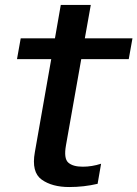

<svg xmlns="http://www.w3.org/2000/svg" viewBox="-20 -747 554 774"><path d="M259 7Q318 7 373.5 -6L387.5 -87Q350.5 -75 313.5 -75Q273.5 -75 255 -91.8Q236.5 -108.5 246 -161.5L307.5 -508.5H499L514 -592.5H322L346 -727H225L201.5 -592.5H63.5L48.5 -508.5H186.5L120.5 -133.5Q106 -53 148 -23Q190 7 259 7Z"/></svg>

Font: Anybody UltraCondensed Thin Medium
Style: Italic
Weight: 500
Italic angle: -10°
Version: Version 1.111